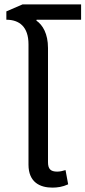

<svg xmlns="http://www.w3.org/2000/svg" viewBox="-20 -846 390 876"><path d="M350 -756V-826H83L9 -794V-756C68 -756 110 -724 110 -644V-95C110 -13 164 10 219 10C241 10 265 7 291 -5L279 -70C267 -66 253 -63 241 -63C211 -63 199 -75 199 -106V-627C199 -692 175 -732 146 -752L147 -756Z"/></svg>

Font: Noto Sans Thai
Style: Regular
Weight: 400
Designer: Monotype Design Team
Foundry: Monotype Imaging Inc.
Version: Version 1.901